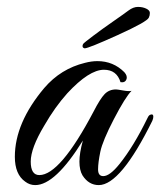

<svg xmlns="http://www.w3.org/2000/svg" viewBox="-20 -534 464 556"><path d="M279 -24Q298 -24 326 -59Q367 -110 407 -192Q411 -201 416 -202Q424 -205 424 -196Q424 -191 421 -184Q329 2 266 2Q237 2 219 -26Q210 -41 210 -66Q210 -91 220 -127Q140 2 82 2Q66 2 53 -8Q23 -29 23 -80Q23 -178 108 -279Q156 -335 226 -352Q245 -357 262 -357Q308 -357 340 -325Q350 -314 346 -304Q342 -294 329 -296Q318 -332 281 -332Q238 -332 175 -264Q139 -224 108 -170Q69 -105 69 -66Q69 -27 94 -27Q154 -27 251 -211Q270 -248 283 -261.5Q296 -275 316 -275Q320 -275 336.5 -272Q353 -269 361 -271Q343 -253 310 -189.5Q277 -126 270.5 -94.5Q264 -63 264 -43.5Q264 -24 279 -24ZM225 -394Q224 -394 221.5 -395.5Q219 -397 219 -400.5Q219 -404 221 -407Q223 -410 249.5 -430Q276 -450 307 -471.5Q338 -493 352 -503.5Q366 -514 379.5 -514Q393 -514 403.5 -509Q414 -504 414 -496.5Q414 -489 411 -483Q406 -471 321 -432.5Q236 -394 225 -394Z"/></svg>

Font: Great Vibes
Style: Regular
Weight: 400
Designer: Robert E. Leuschke
Foundry: Robert E. Leuschke
Version: Version 1.001